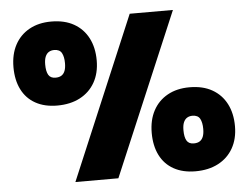

<svg xmlns="http://www.w3.org/2000/svg" viewBox="-51 -769 1075 832"><g transform="rotate(-5 487.0 -353.0)"><path d="M542 -706 244 0H431L730 -706ZM200 -702Q145 -702 104.5 -679.5Q64 -657 42 -616Q20 -575 20 -519Q20 -463 40.5 -422Q61 -381 100.5 -359Q140 -337 195 -337Q252 -337 294 -359Q336 -381 359 -421.5Q382 -462 382 -517Q382 -573 360.5 -614.5Q339 -656 298.5 -679Q258 -702 200 -702ZM202 -578Q226 -578 235 -561.5Q244 -545 244 -517Q244 -497 239 -484Q234 -471 224 -464.5Q214 -458 198 -458Q176 -458 167 -473.5Q158 -489 158 -519Q158 -540 163.5 -553Q169 -566 179 -572Q189 -578 202 -578ZM772 -366Q717 -366 676.5 -343.5Q636 -321 614 -280Q592 -239 592 -183Q592 -127 612.5 -86Q633 -45 672.5 -23Q712 -1 767 -1Q824 -1 866 -23Q908 -45 931 -85.5Q954 -126 954 -181Q954 -237 932.5 -278.5Q911 -320 870.5 -343Q830 -366 772 -366ZM774 -242Q798 -242 807 -225.5Q816 -209 816 -181Q816 -161 811 -148Q806 -135 796 -128.5Q786 -122 770 -122Q748 -122 739 -137.5Q730 -153 730 -183Q730 -204 735.5 -217Q741 -230 751 -236Q761 -242 774 -242Z"/></g></svg>

Font: Catamaran Thin Black
Style: Regular
Weight: 900
Version: Version 2.000